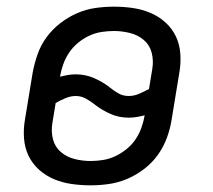

<svg xmlns="http://www.w3.org/2000/svg" viewBox="-20 -548 640 576"><path d="M252 8Q223 8 195 4Q167 0 142 -10.5Q117 -21 97 -39Q77 -57 65.5 -81Q54 -105 52 -133.5Q50 -162 55 -190L78 -330Q83 -357 92.5 -384.5Q102 -412 119.5 -436Q137 -460 161 -478.5Q185 -497 211.5 -508.5Q238 -520 266 -524Q294 -528 322 -528Q351 -528 378.5 -524Q406 -520 431 -509.5Q456 -499 476 -481Q496 -463 507.5 -439Q519 -415 521 -386.5Q523 -358 518 -330L495 -190Q491 -163 481 -135.5Q471 -108 454 -84Q437 -60 413 -41.5Q389 -23 362 -11.5Q335 0 307 4Q279 8 252 8ZM366 -260Q382 -260 397 -266.5Q412 -273 427 -281L437 -342Q441 -367 435 -390Q429 -413 411.5 -428Q394 -443 370 -449Q346 -455 322 -455Q303 -455 284 -452Q265 -449 247 -440.5Q229 -432 213.5 -419Q198 -406 187 -389.5Q176 -373 169.5 -354.5Q163 -336 160 -318Q172 -321 183.5 -323Q195 -325 207 -325Q236 -325 261.5 -314Q287 -303 308 -287V-286Q308 -286 308 -286Q308 -286 308 -286Q308 -286 308 -286Q308 -286 308 -286H309Q321 -276 335 -268Q349 -260 366 -260ZM252 -65Q270 -65 289 -68Q308 -71 326 -79.5Q344 -88 360 -101Q376 -114 387 -130.5Q398 -147 404.5 -165.5Q411 -184 414 -202Q402 -199 390 -197Q378 -195 366 -195Q337 -195 312 -206Q287 -217 266 -233L265 -234Q265 -234 265 -234Q265 -234 265 -234Q265 -234 265 -234Q265 -234 265 -234Q252 -244 238 -252Q224 -260 207 -260Q192 -260 176.5 -253.5Q161 -247 147 -239L137 -178Q133 -153 139 -130Q145 -107 162.5 -92Q180 -77 203.5 -71Q227 -65 252 -65Z"/></svg>

Font: Iosevka SS04 Extended
Style: Italic
Weight: 400
Width: 7
Italic angle: -9°
Monospace: yes
Designer: Belleve Invis
Foundry: Belleve Invis
Version: Version 19.0.0; ttfautohint (v1.8.4)